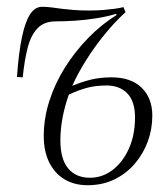

<svg xmlns="http://www.w3.org/2000/svg" viewBox="-20 -532 493 566"><path d="M193 -279Q222 -291 249 -297.5Q276 -304 309 -304Q366 -304 397.5 -273.5Q429 -243 429 -191Q429 -151 415.5 -114.5Q402 -78 377 -49Q352 -20 317 -3Q282 14 238 14Q199 14 170 -3.5Q141 -21 125 -53.5Q109 -86 109 -131Q109 -183 125.5 -234.5Q142 -286 171.5 -333Q201 -380 240 -420Q279 -460 324 -488L322 -491Q295 -483 263.5 -478Q232 -473 201.5 -471Q171 -469 144 -469Q110 -469 90.5 -448.5Q71 -428 61.5 -391Q52 -354 47 -304L30 -305Q35 -376 44.5 -421.5Q54 -467 68.5 -489.5Q83 -512 104 -512Q119 -512 133 -510Q147 -508 163 -506Q179 -504 198 -502.5Q217 -501 242 -501Q265 -501 283.5 -502.5Q302 -504 317 -506Q332 -508 344 -511L350 -496Q318 -467 288 -430Q258 -393 233.5 -354Q209 -315 193 -279ZM183 -253Q171 -220 164.5 -185.5Q158 -151 158 -118Q158 -63 181 -35.5Q204 -8 245 -8Q282 -8 312 -31Q342 -54 360 -94Q378 -134 378 -186Q378 -233 355.5 -256.5Q333 -280 294 -280Q262 -280 236 -273Q210 -266 183 -253Z"/></svg>

Font: Literata 60pt ExtraLight
Style: Italic
Weight: 250
Italic angle: -2°
Designer: Latin by Veronika Burian and Jose Scaglione. Greek by Irene Vlachou. Cyrillic by Vera Evstafieva
Foundry: TypeTogether
Version: Version 3.103;gftools[0.9.29]